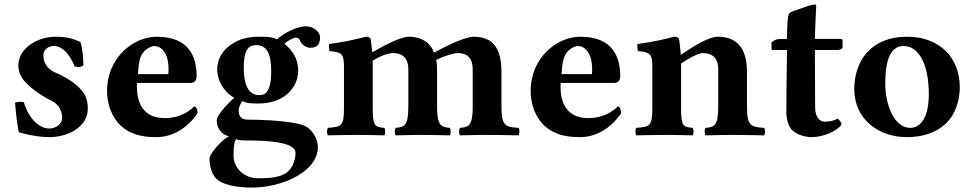

<svg xmlns="http://www.w3.org/2000/svg" viewBox="-20 -610 4396 868"><path d="M48 -146C52 -97 57 -50 65 -12C84 -6 148 10 204 10C281 10 377 -32 377 -119C377 -153 369 -180 346 -205C318 -237 276 -262 230 -282C190 -299 176 -331 176 -360C176 -383 195 -402 224 -402C259 -402 293 -370 318 -309C336 -306 347 -307 357 -314C357 -350 353 -388 344 -420C312 -434 287 -444 232 -444C179 -444 129 -424 97 -392C74 -369 63 -341 63 -314C63 -284 75 -260 94 -239C125 -205 180 -170 210 -156C250 -138 261 -102 261 -78C261 -46 229 -29 202 -29C157 -29 109 -75 88 -148C72 -151 64 -150 48 -146Z M858 -129C817 -87 763 -76 725 -76C647 -76 599 -121 599 -219C599 -226 600 -230 600 -235H840C864 -235 869 -252 869 -266C869 -351 836 -444 689 -444C584 -444 464 -351 464 -198C464 -140 485 -79 528 -40C566 -6 615 10 686 10C755 10 823 -25 873 -98C873 -111 868 -129 858 -129ZM604 -275C605 -310 610 -348 624 -368C640 -392 667 -402 678 -402C705 -402 742 -376 742 -296C742 -290 742 -277 740 -275Z M1383 -394C1411 -394 1427 -406 1427 -443C1427 -462 1401 -491 1363 -491C1319 -491 1261 -458 1232 -432C1214 -442 1193 -444 1148 -444C1105 -444 1063 -434 1030 -412C989 -386 962 -347 962 -296C962 -247 991 -194 1039 -168C1008 -141 960 -88 960 -68C960 -49 963 -37 973 -22C982 -8 994 0 1014 6C971 32 927 89 927 106C927 143 939 186 966 205C1005 232 1071 238 1119 238C1258 238 1417 165 1417 55C1417 34 1407 -9 1367 -36C1328 -62 1178 -69 1104 -69C1086 -69 1059 -71 1059 -111C1059 -127 1069 -141 1074 -153C1095 -143 1116 -142 1147 -142C1198 -142 1245 -155 1279 -185C1308 -211 1328 -246 1328 -291C1328 -347 1300 -384 1266 -412C1274 -422 1307 -440 1317 -440C1326 -440 1333 -434 1336 -428C1340 -415 1358 -394 1383 -394ZM1091 25C1168 25 1316 28 1316 81C1316 117 1300 158 1267 176C1236 194 1185 196 1147 196C1081 196 1036 147 1036 96C1036 62 1036 39 1047 19C1057 23 1070 25 1091 25ZM1206 -288C1206 -192 1178 -180 1152 -180C1090 -180 1082 -254 1082 -305C1082 -379 1100 -406 1139 -406C1186 -406 1206 -367 1206 -288Z M1665 -122V-321C1665 -326 1665 -331 1665 -336C1704 -360 1739 -370 1756 -370C1796 -370 1826 -352 1826 -295V-128C1826 -44 1810 -35 1769 -32C1763 -26 1763 -4 1769 2C1811 1 1843 0 1891 0C1939 0 1970 1 2013 2C2019 -4 2019 -26 2013 -32C1973 -35 1956 -44 1956 -128V-284C1956 -309 1955 -329 1952 -339C1990 -358 2033 -370 2049 -370C2089 -370 2117 -352 2117 -295V-128C2117 -44 2101 -35 2060 -32C2054 -26 2054 -4 2060 2C2102 1 2134 0 2182 0C2237 0 2281 1 2324 2C2330 -4 2330 -26 2324 -32C2263 -35 2247 -44 2247 -128V-284C2247 -394 2207 -444 2121 -444C2084 -444 2000 -404 1942 -372C1927 -415 1887 -444 1828 -444C1792 -444 1720 -406 1663 -374C1660 -404 1657 -427 1657 -427C1656 -439 1648 -444 1634 -444C1597 -434 1537 -420 1468 -411C1466 -405 1468 -385 1470 -379C1525 -374 1535 -366 1535 -309V-122C1535 -39 1524 -37 1463 -32C1457 -26 1457 -4 1463 2C1505 1 1547 0 1600 0C1646 0 1674 1 1717 2C1723 -4 1723 -26 1717 -32C1675 -36 1665 -39 1665 -122Z M2773 -129C2732 -87 2678 -76 2640 -76C2562 -76 2514 -121 2514 -219C2514 -226 2515 -230 2515 -235H2755C2779 -235 2784 -252 2784 -266C2784 -351 2751 -444 2604 -444C2499 -444 2379 -351 2379 -198C2379 -140 2400 -79 2443 -40C2481 -6 2530 10 2601 10C2670 10 2738 -25 2788 -98C2788 -111 2783 -129 2773 -129ZM2519 -275C2520 -310 2525 -348 2539 -368C2555 -392 2582 -402 2593 -402C2620 -402 2657 -376 2657 -296C2657 -290 2657 -277 2655 -275Z M3059 -122V-323C3099 -350 3139 -370 3157 -370C3197 -370 3227 -352 3227 -295V-128C3227 -44 3211 -35 3170 -32C3164 -26 3164 -4 3170 2C3212 1 3244 0 3292 0C3347 0 3391 1 3434 2C3440 -4 3440 -26 3434 -32C3373 -35 3357 -44 3357 -128V-284C3357 -394 3310 -444 3224 -444C3184 -444 3113 -400 3058 -362C3055 -397 3051 -427 3051 -427C3050 -439 3042 -444 3028 -444C2991 -434 2931 -420 2862 -411C2860 -405 2862 -385 2864 -379C2919 -374 2929 -366 2929 -309V-122C2929 -39 2918 -37 2857 -32C2851 -26 2851 -4 2857 2C2899 1 2941 0 2994 0C3040 0 3068 1 3111 2C3117 -4 3117 -26 3111 -32C3069 -36 3059 -39 3059 -122Z M3510 -434C3496 -434 3481 -430 3468 -419V-390C3468 -385 3469 -384 3473 -384H3538C3536 -283 3535 -155 3535 -105C3535 -70 3544 -36 3565 -18C3588 1 3624 10 3648 10C3703 10 3764 -18 3784 -46C3784 -58 3778 -64 3766 -74C3753 -64 3728 -60 3709 -60C3687 -60 3665 -77 3665 -127C3665 -177 3664 -284 3664 -384H3765C3775 -384 3789 -388 3789 -397V-428C3789 -432 3786 -434 3781 -434H3664L3665 -468C3667 -535 3670 -581 3670 -581C3670 -587 3667 -590 3662 -590C3655 -590 3618 -579 3602 -572C3585 -565 3556 -559 3549 -550C3542 -541 3538 -514 3538 -434Z M3842 -207C3842 -76 3946 10 4080 10C4151 10 4210 -10 4251 -47C4302 -92 4319 -160 4319 -216C4319 -347 4230 -444 4081 -444C3998 -444 3936 -415 3897 -370C3859 -326 3842 -266 3842 -207ZM4065 -402C4133 -402 4179 -321 4179 -184C4179 -64 4132 -32 4096 -32C4014 -32 3982 -155 3982 -229C3982 -321 3998 -402 4065 -402Z"/></svg>

Font: Libertinus Serif
Style: Bold
Weight: 700
Designer: Philipp H. Poll, Khaled Hosny
Foundry: Caleb Maclennan
Version: Version 7.050;RELEASE